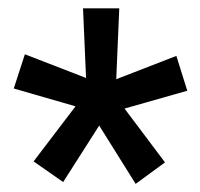

<svg xmlns="http://www.w3.org/2000/svg" viewBox="-20 -731 482 463"><path d="M61 -341.8 132.3 -292 219.2 -428.2 307.1 -287.6 377.9 -339.4 280.3 -469.2 431.6 -512.2 405.3 -596.2 260.3 -540 267.6 -710.9H180.2L187.5 -543L40 -600.1L13.2 -517.6L162.1 -474.6Z"/></svg>

Font: Shabnam Medium
Style: Regular
Weight: 500
Foundry: DejaVu fonts team - Redesigned by Saber Rastikerdar - Based on Vazir font
Version: Version 5.0.1